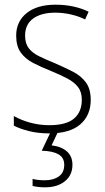

<svg xmlns="http://www.w3.org/2000/svg" viewBox="-20 -559 449 819"><path d="M367 -133Q367 -67 322.5 -28.5Q278 10 190 10Q142 10 103 0Q64 -10 39 -23V-64Q71 -46 110 -35.5Q149 -25 190 -25Q263 -25 296 -53.5Q329 -82 329 -133Q329 -167 312.5 -188Q296 -209 266.5 -224.5Q237 -240 198 -256Q155 -273 121.5 -290.5Q88 -308 68.5 -335Q49 -362 49 -407Q49 -467 93.5 -503Q138 -539 217 -539Q258 -539 294 -531Q330 -523 358 -509L343 -476Q318 -489 284 -497Q250 -505 216 -505Q156 -505 121.5 -480Q87 -455 87 -407Q87 -374 102.5 -353.5Q118 -333 147 -319Q176 -305 215 -289Q256 -271 290.5 -253.5Q325 -236 346 -208Q367 -180 367 -133ZM289 144Q289 188 257 214Q225 240 172 240Q141 240 119 234V204Q140 210 171 210Q208 210 231 193.5Q254 177 254 144Q254 113 229 99Q204 85 158 84L198 0H229L200 61Q242 66 265.5 87Q289 108 289 144Z"/></svg>

Font: Noto Sans Armenian SemiCondensed ExtraLight
Style: Regular
Weight: 200
Width: 4
Designer: Monotype Design Team
Foundry: Monotype Imaging Inc.
Version: Version 2.008; ttfautohint (v1.8.4.7-5d5b)